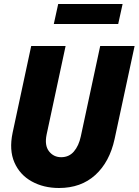

<svg xmlns="http://www.w3.org/2000/svg" viewBox="-20 -930 693 960"><path d="M275 10Q198 10 138.5 -23Q79 -56 52 -118Q25 -180 43 -266L136 -700H308L213 -257Q202 -203 225 -173.5Q248 -144 286 -144Q325 -144 349.5 -172.5Q374 -201 384 -248L481 -700H653L553 -235Q528 -120 456.5 -55Q385 10 275 10ZM249 -810 271 -910H593L571 -810Z"/></svg>

Font: Red Hat Mono
Style: Italic
Weight: 400
Italic angle: -12°
Monospace: yes
Designer: Pentagram, MCKL
Foundry: MCKL
Version: Version 1.030